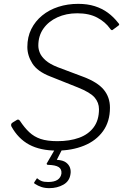

<svg xmlns="http://www.w3.org/2000/svg" viewBox="-20 -772 663 997"><path d="M551 -624Q527 -658 485 -680.5Q443 -703 381 -703Q324 -703 278 -682Q232 -661 205.5 -623.5Q179 -586 179 -535Q179 -517 187 -497.5Q195 -478 217 -458.5Q239 -439 280 -423L413 -373Q487 -345 519 -306Q551 -267 551 -213Q551 -141 515 -91Q479 -41 416 -15.5Q353 10 275 10Q189 10 131.5 -21Q74 -52 39 -116Q37 -121 38 -126.5Q39 -132 46 -136L64 -147Q70 -152 75 -151Q80 -150 84 -144Q107 -109 132 -85.5Q157 -62 191 -50.5Q225 -39 278 -39Q342 -39 390.5 -56.5Q439 -74 466.5 -111Q494 -148 494 -205Q494 -239 471.5 -265.5Q449 -292 384 -318L241 -375Q174 -401 148 -442.5Q122 -484 122 -528Q122 -580 142.5 -621Q163 -662 199 -691.5Q235 -721 283 -736.5Q331 -752 386 -752Q434 -752 472 -740Q510 -728 540 -706Q570 -684 594 -653Q599 -648 599 -645Q599 -642 595 -639L564 -616Q562 -615 559 -616Q556 -617 551 -624ZM346 132Q341 169 309 187Q277 205 236 205Q213 205 195 199Q177 193 162 183Q160 183 158.5 180.5Q157 178 157 176L171 155Q172 153 173.5 154Q175 155 177 157Q185 164 197 168.5Q209 173 230 173Q262 173 279 161.5Q296 150 299 129Q301 106 284.5 95.5Q268 85 229 84Q225 84 223.5 81.5Q222 79 222 78L270 -5H307L276 56Q275 57 275 57.5Q275 58 276 58Q307 60 322.5 71.5Q338 83 343.5 99Q349 115 346 132Z"/></svg>

Font: Libre Franklin Thin ExtraLight
Style: Italic
Weight: 250
Italic angle: -8°
Version: Version 3.000